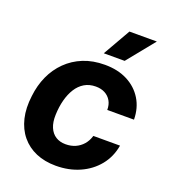

<svg xmlns="http://www.w3.org/2000/svg" viewBox="-137 -845 851 956"><g transform="rotate(20 288.5 -366.5)"><path d="M267.4 10Q208.6 10 162.3 -9.8Q116 -29.6 85 -67.1Q54 -104.7 41.4 -157.4Q28.9 -210 37.4 -275.7Q43.9 -333.6 66.1 -382.7Q88.4 -431.9 125.7 -468.6Q163 -505.4 213.4 -525.9Q263.9 -546.3 327.3 -546.3Q395.7 -546.3 446.6 -520.2Q497.4 -494.1 526.2 -447.5Q555 -400.9 555.7 -338.9H414.1Q414.3 -366.6 402.6 -386.8Q390.9 -407 370.2 -418Q349.6 -429 321.6 -429Q287.3 -429 261.5 -413.6Q235.7 -398.1 218.5 -370.7Q201.3 -343.3 191.8 -307.1Q182.3 -270.9 180.9 -229Q179.4 -189.3 191 -162.1Q202.6 -134.9 224.6 -121.1Q246.6 -107.3 276.9 -107.3Q305.4 -107.3 328.4 -117.4Q351.4 -127.6 368.1 -146.6Q384.9 -165.6 393.3 -193.6H534.6Q524.1 -131.7 486.9 -85.9Q449.6 -40.1 393.1 -15.1Q336.6 10 267.4 10ZM301.3 -598.1 384.4 -743.4H529.6L411.9 -598.1Z"/></g></svg>

Font: Mona Sans
Style: Italic
Weight: 200
Italic angle: -11.6951°
Designer: Deni Anggara
Foundry: GitHub
Version: Version 2.000